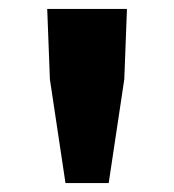

<svg xmlns="http://www.w3.org/2000/svg" viewBox="-20 -804 391 431"><path d="M127 -393 92 -626 86 -784H265L259 -626L224 -393Z"/></svg>

Font: Noto Sans SC Black
Style: Regular
Weight: 900
Designer: Ryoko NISHIZUKA  (kana, bopomofo & ideographs); Paul D. Hunt (Latin, Greek & Cyrillic); Sandoll Communications , Soo-you
Foundry: Adobe
Version: Version 2.004-H2;hotconv 1.0.118;makeotfexe 2.5.65603